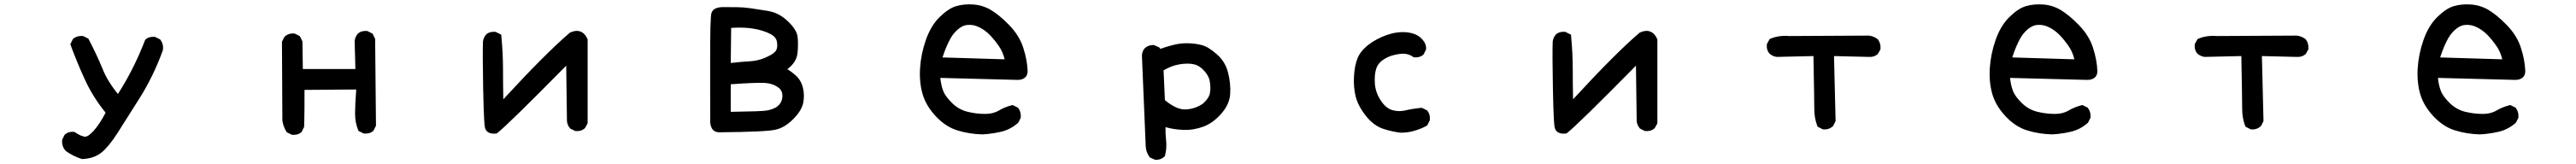

<svg xmlns="http://www.w3.org/2000/svg" viewBox="-20 -605 12040 767"><path d="M361.3 138.2Q322.8 126 288.1 101.6L287.6 101.1L286.6 100.1Q268.1 79.6 270.5 49.8V48.3L271.5 46.4L281.2 26.9L282.2 24.9L283.7 23.9Q300.3 9.3 326.2 11.7L328.6 12.2L330.6 13.7Q345.2 23.4 357.2 28.6Q369.1 33.7 377 34.2Q392.1 35.2 418.9 5.4Q446.3 -25.4 473.6 -78.1Q413.1 -152.8 377 -232.4Q339.8 -313.5 310.1 -394L308.6 -397.9L310.5 -401.9L320.3 -421.4L321.3 -423.3L323.2 -424.8Q341.8 -439 367.2 -436.5H369.1L370.6 -435.5L390.1 -425.8L393.1 -424.3L394.5 -421.4Q429.7 -354.5 458.5 -285.2Q470.7 -253.9 489.3 -223.9Q507.8 -193.8 531.2 -165.5Q567.9 -222.7 597.7 -281.7Q630.9 -346.7 657.7 -416.5L658.7 -418.9L660.6 -420.4Q677.2 -435.1 703.1 -432.6H705.1L706.5 -431.6L726.1 -421.9L728 -420.9L729.5 -418.9Q745.6 -397.9 741.2 -370.6L740.7 -369.6V-368.7Q697.3 -248.5 630.4 -142.6Q564 -37.6 526.4 21.5Q516.6 36.6 507.3 49.3Q498 62 489 73Q480 84 471.2 93Q462.4 102.1 453.6 108.9Q418.5 136.7 364.7 138.7H362.8Z M1342.3 24.4 1322.8 14.6 1320.3 13.2 1318.8 11.2Q1315.4 5.4 1312.3 -1Q1309.1 -7.3 1306.6 -13.9Q1304.2 -20.5 1302.5 -27.3Q1300.8 -34.2 1299.8 -41.5V-42.5V-43L1297.9 -407.2V-409.7L1298.8 -411.6L1308.6 -431.2L1309.6 -432.6L1311 -434.1Q1329.6 -450.7 1355.5 -448.2H1357.4L1358.9 -447.3L1378.4 -437.5L1381.3 -436L1382.8 -433.1L1392.6 -413.6L1393.6 -411.6V-409.2L1395.5 -282.2H1641.1L1637.7 -412.6V-413.6V-414.1Q1640.1 -432.6 1651.9 -446.8L1652.3 -447.3L1652.8 -447.8Q1669.4 -462.4 1695.3 -460H1697.3L1698.7 -459L1718.3 -449.2L1721.2 -447.8L1722.7 -444.8L1732.4 -425.3L1733.4 -423.3V-420.9L1737.3 -19.5V-17.1L1736.3 -15.1L1726.6 4.4L1725.6 6.3L1724.1 7.3Q1707.5 22 1681.6 19.5H1679.7L1678.2 18.6L1658.7 8.8L1655.3 7.3L1654.3 3.9Q1639.6 -31.2 1639.6 -73.7Q1639.6 -92.8 1640.9 -121.1Q1642.1 -149.4 1645 -186.5L1403.3 -184.6Q1403.3 -131.8 1403.1 -97.2Q1402.8 -62.5 1402.3 -41.3Q1401.9 -20 1401.4 -12.7V-10.7L1400.4 -9.3L1390.6 10.3L1389.6 12.2L1388.2 13.2Q1371.6 27.8 1345.7 25.4H1343.8Z M2299.3 19.5Q2278.8 22 2264.6 15.1Q2250.5 8.3 2246.6 -8.8Q2244.6 -18.1 2243.2 -41.7Q2241.7 -65.4 2240.5 -102.1Q2239.3 -138.7 2238.3 -192.4Q2235.4 -348.6 2237.3 -409.7V-410.2Q2239.7 -428.7 2251.5 -442.9L2252 -443.4L2252.4 -443.8Q2269 -458.5 2294.9 -456.1H2296.9L2298.3 -455.1L2317.9 -445.3L2322.8 -442.9L2323.2 -437.5Q2327.1 -397.9 2329.1 -358.2Q2331.1 -318.4 2331.1 -278.3Q2331.1 -210.4 2332.5 -140.6Q2532.2 -357.4 2643.1 -451.7L2644 -452.6L2645.5 -453.1Q2671.9 -465.3 2692.9 -457.5Q2713.9 -449.7 2725.6 -422.9L2726.6 -420.9V-418.9V-31.2V-28.8L2725.6 -26.4L2714.8 -6.8L2713.9 -5.4L2712.4 -4.4Q2695.8 10.3 2669.9 7.8H2668L2666.5 6.8L2647 -2.9L2645 -3.9L2644 -5.4Q2638.2 -12.2 2634.5 -20.8Q2630.9 -29.3 2629.9 -39.1V-39.6V-40L2626.5 -297.9Q2351.6 -19 2303.7 17.6L2301.8 19Z M3342.8 13.7Q3340.3 13.7 3337.9 13.7Q3315.9 11.7 3306.6 -5.9Q3297.4 -23.4 3299.8 -51.3Q3299.3 -134.3 3299.3 -195.6Q3299.3 -256.8 3299.3 -313.2Q3299.3 -369.6 3299.6 -408Q3299.8 -446.3 3300.5 -476.3Q3301.3 -506.3 3302.5 -522.5Q3303.7 -538.6 3305.2 -543.5Q3314 -572.3 3362.3 -571.8Q3403.3 -571.3 3427.7 -571.3Q3452.6 -571.3 3488.8 -566.4Q3500.5 -564.5 3513.4 -562.5Q3526.4 -560.5 3540.8 -558.3Q3555.2 -556.2 3570.8 -553.7Q3578.1 -552.2 3585 -550.5Q3591.8 -548.8 3598.6 -546.4Q3605.5 -543.9 3612.1 -540.8Q3618.7 -537.6 3625.2 -533.9Q3631.8 -530.3 3637.9 -525.9Q3644 -521.5 3650.1 -516.6Q3656.2 -511.7 3662.1 -505.9Q3703.6 -466.8 3708 -433.1Q3709 -426.8 3709.2 -419.7Q3709.5 -412.6 3709.7 -405.3Q3710 -397.9 3709.7 -390.1Q3709.5 -382.3 3709 -373.8Q3708.5 -365.2 3707.5 -356.4Q3703.1 -314 3660.2 -281.2Q3670.9 -274.9 3680.4 -267.8Q3689.9 -260.7 3699.2 -252.4Q3724.6 -229 3732.9 -194.8Q3741.2 -161.6 3734.4 -124.5Q3726.6 -86.9 3687.5 -47.9Q3668 -28.3 3647.5 -15.9Q3627 -3.4 3605 1.5Q3562.5 11.7 3342.8 13.7ZM3607.4 -103Q3621.6 -112.8 3628.4 -124.3Q3635.3 -135.7 3636.7 -150.4Q3639.2 -178.2 3620.6 -193.8Q3600.1 -210.4 3567.9 -215.8Q3534.7 -221.2 3395.5 -210.9V-82Q3538.1 -84 3562 -87.9Q3585.4 -91.3 3607.4 -103ZM3570.8 -341.8Q3601.1 -356 3608.4 -371.1Q3615.7 -386.2 3611.3 -409.7Q3610.8 -414.1 3609.1 -418.2Q3607.4 -422.4 3605 -426Q3602.5 -429.7 3598.9 -433.3Q3595.2 -437 3590.6 -440.2Q3585.9 -443.4 3580.6 -446.3Q3565.4 -454.1 3546.1 -460.4Q3526.9 -466.8 3502.9 -470.7Q3481.4 -474.6 3454.6 -475.6Q3427.7 -476.6 3397.5 -474.6L3395.5 -310.5Q3441.4 -315.9 3484.9 -318.4Q3500.5 -319.3 3515.1 -322.3Q3529.8 -325.2 3543.7 -330.1Q3557.6 -335 3570.8 -341.8Z M4568.8 23.4Q4540 22.5 4512.2 18.1Q4484.4 13.7 4457 5.4Q4401.9 -10.7 4355 -60.1Q4308.6 -109.4 4292.5 -164.1Q4276.4 -218.8 4280.3 -284.7Q4284.2 -350.6 4307.1 -417Q4330.6 -484.9 4372.1 -525.4Q4393.1 -545.9 4412.4 -558.6Q4431.6 -571.3 4450.7 -576.7Q4486.3 -586.9 4528.8 -584Q4572.3 -581.1 4610.4 -559.1Q4619.6 -553.7 4629.6 -546.6Q4639.6 -539.6 4650.4 -530.8Q4661.1 -522 4672.4 -511.7Q4683.6 -501.5 4695.3 -489.3Q4744.1 -439.9 4762.7 -381.8Q4781.2 -325.2 4783.2 -272.5Q4783.2 -251.5 4769.5 -241Q4755.9 -230.5 4732.9 -231.4L4375 -240.7Q4378.9 -204.6 4388.2 -181.2Q4391.1 -172.9 4396.7 -163.6Q4402.3 -154.3 4410.6 -144.3Q4418.9 -134.3 4429.7 -123.5Q4460.9 -92.8 4501.5 -82.5Q4543 -72.3 4583 -72.3Q4596.2 -72.3 4607.7 -74Q4619.1 -75.7 4628.9 -79.1Q4638.7 -82.5 4647.5 -87.4Q4662.1 -96.2 4677.7 -102.5Q4693.4 -108.9 4709.5 -112.8L4712.9 -113.8L4716.3 -112.3L4735.8 -102.5L4737.8 -101.6L4739.3 -99.6Q4753.4 -81.1 4751 -55.7V-53.7L4750 -52.2L4740.2 -32.7L4739.3 -31.2L4737.8 -29.8Q4702.6 1 4658.7 11.2Q4644 14.6 4629.4 17.1Q4614.7 19.5 4599.9 21.2Q4585 22.9 4569.8 23.4H4569.3ZM4675.8 -327.6Q4667 -362.3 4650.9 -386.2Q4631.8 -414.6 4608.4 -439.5Q4585 -463.9 4557.1 -477.5Q4543.5 -484.4 4529.5 -487.1Q4515.6 -489.7 4501 -488.3Q4472.2 -485.8 4442.4 -453.1Q4433.1 -443.4 4423.6 -427Q4414.1 -410.6 4404.3 -387.7Q4394.5 -364.7 4385.3 -336.4Z M5377.9 141.6 5357.4 132.8 5355 131.8 5353.5 129.9Q5335.9 106.9 5335 76.7Q5334 49.3 5317.4 -344.2V-344.7V-345.2Q5317.9 -354.5 5320.8 -362.8Q5323.7 -371.1 5329.1 -377.9L5329.6 -378.4L5330.1 -378.9Q5337.9 -386.7 5348.4 -390.6Q5358.9 -394.5 5371.1 -394.5H5373L5375 -393.6L5395.5 -384.8L5397.5 -383.8L5398.9 -382.3L5403.8 -376.5Q5414.6 -380.4 5425 -383.8Q5435.5 -387.2 5445.6 -389.9Q5455.6 -392.6 5464.8 -395Q5497.1 -403.3 5531.2 -402.8Q5548.3 -402.3 5564.5 -400.4Q5580.6 -398.4 5595.7 -394.5Q5611.8 -390.6 5629.4 -379.9Q5647 -369.1 5667 -351.6Q5708 -315.9 5720.2 -264.2Q5726.6 -238.8 5729 -214.6Q5731.4 -190.4 5730 -167Q5727.5 -118.2 5689 -74.2Q5651.4 -30.8 5606 -13.2Q5583.5 -4.9 5559.8 -0.7Q5536.1 3.4 5510.7 2.4Q5467.8 1 5427.7 -10.3Q5426.8 19 5430.2 49.3Q5434.6 88.9 5425.3 122.6L5424.8 125L5422.9 127Q5407.2 142.6 5381.8 142.6H5379.9ZM5604 -121.6Q5618.7 -135.3 5626.5 -147.9Q5634.3 -160.6 5635.7 -172.4Q5639.6 -198.2 5634.3 -225.1Q5633.3 -231.9 5631.1 -238Q5628.9 -244.1 5625.5 -250.5Q5622.1 -256.8 5617.4 -263.2Q5612.8 -269.5 5606.9 -275.4Q5585 -299.8 5558.1 -304.7Q5551.3 -306.2 5543.7 -306.9Q5536.1 -307.6 5527.8 -307.4Q5519.5 -307.1 5510.3 -306.4Q5501 -305.7 5491.2 -303.7Q5473.1 -300.8 5454.8 -293.7Q5436.5 -286.6 5418.5 -275.9L5424.8 -136.7Q5480.5 -90.3 5523.9 -93.3Q5569.3 -96.2 5604 -121.6Z M6527.3 15.6Q6489.3 11.7 6445.8 -2.4Q6422.9 -9.8 6402.1 -25.4Q6381.3 -41 6362.8 -64.9Q6326.2 -111.8 6315.9 -155.8Q6305.7 -199.2 6308.6 -248.5Q6311.5 -297.9 6324.7 -331.5Q6338.4 -366.2 6376 -395.5Q6394 -409.7 6415.3 -420.9Q6436.5 -432.1 6460.4 -440.9Q6509.3 -458 6553.7 -454.1Q6599.1 -449.7 6623 -425.8Q6647.9 -401.4 6645.5 -375V-373L6644.5 -371.6L6634.8 -352.1L6633.8 -350.1L6632.3 -349.1Q6615.7 -334.5 6589.8 -336.9L6586.9 -337.4L6585 -338.9Q6572.3 -348.1 6556.4 -351.8Q6540.5 -355.5 6520.5 -352.5Q6479 -347.2 6449.7 -328.6Q6421.4 -311 6412.6 -284.2Q6403.3 -255.9 6406.2 -213.4Q6407.7 -192.9 6414.6 -173.3Q6421.4 -153.8 6433.6 -135.3Q6441.4 -123 6450.2 -114Q6459 -105 6468 -99.1Q6477.1 -93.3 6486.8 -90.3Q6517.1 -81.5 6547.4 -88.4Q6581.5 -96.7 6623 -100.6H6626L6628.4 -99.6L6647.9 -89.8L6649.9 -88.9L6650.9 -87.4Q6665.5 -70.8 6663.1 -43.9V-42L6662.1 -40.5L6652.3 -21L6650.9 -18.1L6647.9 -16.6Q6622.1 -2.4 6591.8 6.3Q6561 15.6 6528.3 15.6H6527.8Z M7299.3 19.5Q7278.8 22 7264.6 15.1Q7250.5 8.3 7246.6 -8.8Q7244.6 -18.1 7243.2 -41.7Q7241.7 -65.4 7240.5 -102.1Q7239.3 -138.7 7238.3 -192.4Q7235.4 -348.6 7237.3 -409.7V-410.2Q7239.7 -428.7 7251.5 -442.9L7252 -443.4L7252.4 -443.8Q7269 -458.5 7294.9 -456.1H7296.9L7298.3 -455.1L7317.9 -445.3L7322.8 -442.9L7323.2 -437.5Q7327.1 -397.9 7329.1 -358.2Q7331.1 -318.4 7331.1 -278.3Q7331.1 -210.4 7332.5 -140.6Q7532.2 -357.4 7643.1 -451.7L7644 -452.6L7645.5 -453.1Q7671.9 -465.3 7692.9 -457.5Q7713.9 -449.7 7725.6 -422.9L7726.6 -420.9V-418.9V-31.2V-28.8L7725.6 -26.4L7714.8 -6.8L7713.9 -5.4L7712.4 -4.4Q7695.8 10.3 7669.9 7.8H7668L7666.5 6.8L7647 -2.9L7645 -3.9L7644 -5.4Q7638.2 -12.2 7634.5 -20.8Q7630.9 -29.3 7629.9 -39.1V-39.6V-40L7626.5 -297.9Q7351.6 -19 7303.7 17.6L7301.8 19Z M8498.5 -1 8479 -10.7 8475.6 -12.7 8474.1 -16.1Q8460 -52.7 8460 -96.2Q8460 -136.7 8456.1 -342.8L8286.1 -338.9H8285.6H8285.2Q8275.9 -339.8 8267.6 -343.5Q8259.3 -347.2 8252.4 -353H8252L8251.5 -353.5Q8235.8 -370.6 8238.3 -396.5V-398.4L8239.3 -400.4L8250 -419.9L8252 -422.9L8254.9 -423.8Q8293.9 -440.4 8341.3 -436.5L8713.9 -438.5H8714.4H8714.8Q8737.3 -436 8754.9 -422.9L8755.9 -422.4L8756.8 -421.4Q8764.2 -412.1 8767.3 -400.9Q8770.5 -389.6 8769.5 -377V-375L8768.6 -373L8757.8 -353.5L8756.8 -352.1L8755.4 -351.1Q8738.8 -336.9 8713.4 -338.9L8552.2 -342.8L8559.6 -41.5V-39.1L8558.6 -36.6L8548.8 -17.1L8547.9 -15.6L8546.4 -14.2Q8527.8 2.4 8502 0H8500Z M9568.8 23.4Q9540 22.5 9512.2 18.1Q9484.4 13.7 9457 5.4Q9401.9 -10.7 9355 -60.1Q9308.6 -109.4 9292.5 -164.1Q9276.4 -218.8 9280.3 -284.7Q9284.2 -350.6 9307.1 -417Q9330.6 -484.9 9372.1 -525.4Q9393.1 -545.9 9412.4 -558.6Q9431.6 -571.3 9450.7 -576.7Q9486.3 -586.9 9528.8 -584Q9572.3 -581.1 9610.4 -559.1Q9619.6 -553.7 9629.6 -546.6Q9639.6 -539.6 9650.4 -530.8Q9661.1 -522 9672.4 -511.7Q9683.6 -501.5 9695.3 -489.3Q9744.1 -439.9 9762.7 -381.8Q9781.2 -325.2 9783.2 -272.5Q9783.2 -251.5 9769.5 -241Q9755.9 -230.5 9732.9 -231.4L9375 -240.7Q9378.9 -204.6 9388.2 -181.2Q9391.1 -172.9 9396.7 -163.6Q9402.3 -154.3 9410.6 -144.3Q9418.9 -134.3 9429.7 -123.5Q9460.9 -92.8 9501.5 -82.5Q9543 -72.3 9583 -72.3Q9596.2 -72.3 9607.7 -74Q9619.1 -75.7 9628.9 -79.1Q9638.7 -82.5 9647.5 -87.4Q9662.1 -96.2 9677.7 -102.5Q9693.4 -108.9 9709.5 -112.8L9712.9 -113.8L9716.3 -112.3L9735.8 -102.5L9737.8 -101.6L9739.3 -99.6Q9753.4 -81.1 9751 -55.7V-53.7L9750 -52.2L9740.2 -32.7L9739.3 -31.2L9737.8 -29.8Q9702.6 1 9658.7 11.2Q9644 14.6 9629.4 17.1Q9614.7 19.5 9599.9 21.2Q9585 22.9 9569.8 23.4H9569.3ZM9675.8 -327.6Q9667 -362.3 9650.9 -386.2Q9631.8 -414.6 9608.4 -439.5Q9585 -463.9 9557.1 -477.5Q9543.5 -484.4 9529.5 -487.1Q9515.6 -489.7 9501 -488.3Q9472.2 -485.8 9442.4 -453.1Q9433.1 -443.4 9423.6 -427Q9414.1 -410.6 9404.3 -387.7Q9394.5 -364.7 9385.3 -336.4Z M10498.5 -1 10479 -10.7 10475.6 -12.7 10474.1 -16.1Q10460 -52.7 10460 -96.2Q10460 -136.7 10456.1 -342.8L10286.1 -338.9H10285.6H10285.2Q10275.9 -339.8 10267.6 -343.5Q10259.3 -347.2 10252.4 -353H10252L10251.5 -353.5Q10235.8 -370.6 10238.3 -396.5V-398.4L10239.3 -400.4L10250 -419.9L10252 -422.9L10254.9 -423.8Q10293.9 -440.4 10341.3 -436.5L10713.9 -438.5H10714.4H10714.8Q10737.3 -436 10754.9 -422.9L10755.9 -422.4L10756.8 -421.4Q10764.2 -412.1 10767.3 -400.9Q10770.5 -389.6 10769.5 -377V-375L10768.6 -373L10757.8 -353.5L10756.8 -352.1L10755.4 -351.1Q10738.8 -336.9 10713.4 -338.9L10552.2 -342.8L10559.6 -41.5V-39.1L10558.6 -36.6L10548.8 -17.1L10547.9 -15.6L10546.4 -14.2Q10527.8 2.4 10502 0H10500Z M11568.8 23.4Q11540 22.5 11512.2 18.1Q11484.4 13.7 11457 5.4Q11401.9 -10.7 11355 -60.1Q11308.6 -109.4 11292.5 -164.1Q11276.4 -218.8 11280.3 -284.7Q11284.2 -350.6 11307.1 -417Q11330.6 -484.9 11372.1 -525.4Q11393.1 -545.9 11412.4 -558.6Q11431.6 -571.3 11450.7 -576.7Q11486.3 -586.9 11528.8 -584Q11572.3 -581.1 11610.4 -559.1Q11619.6 -553.7 11629.6 -546.6Q11639.6 -539.6 11650.4 -530.8Q11661.1 -522 11672.4 -511.7Q11683.6 -501.5 11695.3 -489.3Q11744.1 -439.9 11762.7 -381.8Q11781.2 -325.2 11783.2 -272.5Q11783.2 -251.5 11769.5 -241Q11755.9 -230.5 11732.9 -231.4L11375 -240.7Q11378.9 -204.6 11388.2 -181.2Q11391.1 -172.9 11396.7 -163.6Q11402.3 -154.3 11410.6 -144.3Q11418.9 -134.3 11429.7 -123.5Q11460.9 -92.8 11501.5 -82.5Q11543 -72.3 11583 -72.3Q11596.2 -72.3 11607.7 -74Q11619.1 -75.7 11628.9 -79.1Q11638.7 -82.5 11647.5 -87.4Q11662.1 -96.2 11677.7 -102.5Q11693.4 -108.9 11709.5 -112.8L11712.9 -113.8L11716.3 -112.3L11735.8 -102.5L11737.8 -101.6L11739.3 -99.6Q11753.4 -81.1 11751 -55.7V-53.7L11750 -52.2L11740.2 -32.7L11739.3 -31.2L11737.8 -29.8Q11702.6 1 11658.7 11.2Q11644 14.6 11629.4 17.1Q11614.7 19.5 11599.9 21.2Q11585 22.9 11569.8 23.4H11569.3ZM11675.8 -327.6Q11667 -362.3 11650.9 -386.2Q11631.8 -414.6 11608.4 -439.5Q11585 -463.9 11557.1 -477.5Q11543.5 -484.4 11529.5 -487.1Q11515.6 -489.7 11501 -488.3Q11472.2 -485.8 11442.4 -453.1Q11433.1 -443.4 11423.6 -427Q11414.1 -410.6 11404.3 -387.7Q11394.5 -364.7 11385.3 -336.4Z"/></svg>

Font: NaikaiFont
Style: Bold
Weight: 700
Version: Version 1.89